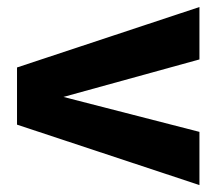

<svg xmlns="http://www.w3.org/2000/svg" viewBox="-20 -575 624 555"><path d="M556.5 -554.7 29.2 -380V-214.7L556.5 -40V-193.8L163.4 -294.8L556.5 -403.2Z"/></svg>

Font: Overused Grotesk Light
Style: Regular
Weight: 300
Designer: RandomMaerks
Version: Version 0.005